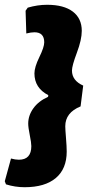

<svg xmlns="http://www.w3.org/2000/svg" viewBox="-61 -679 383 803"><path d="M42 104Q2 104 -36 92L-41 79L-15 -16Q3 -11 18 -11Q70 -11 70 -68Q70 -82 63.5 -114Q57 -146 57 -162Q57 -196 78.5 -226Q100 -256 140 -274L141 -281Q83 -311 83 -372Q83 -398 103.5 -440Q124 -482 124 -502Q124 -544 83 -544Q69 -544 49 -539L46 -634L55 -647Q96 -659 136 -659Q206 -659 243.5 -630.5Q281 -602 281 -550Q281 -513 260.5 -458.5Q240 -404 240 -384Q240 -342 287 -321L276 -234Q212 -208 212 -151Q212 -138 215 -102Q218 -66 218 -45Q218 27 172.5 65.5Q127 104 42 104Z"/></svg>

Font: Alegreya Sans SC Black
Style: Italic
Weight: 900
Italic angle: -7°
Designer: Juan Pablo del Peral
Foundry: Huerta Tipografica
Version: Version 2.007